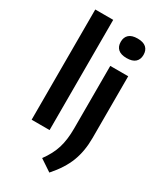

<svg xmlns="http://www.w3.org/2000/svg" viewBox="-253 -897 1029 1219"><g transform="rotate(30 262.0 -287.0)"><path d="M65 0V-808H196.5V0ZM330 234.5 244.5 177.5Q289.5 116.5 308 56.2Q326.5 -4 326.5 -87V-545.5H458V-93Q458 3 428.8 79.5Q399.5 156 330 234.5ZM391 -640Q349 -640 328.2 -658.8Q307.5 -677.5 307.5 -711.5Q307.5 -745.5 328.2 -764.2Q349 -783 391 -783Q433 -783 453.8 -764.2Q474.5 -745.5 474.5 -711.5Q474.5 -677.5 453.8 -658.8Q433 -640 391 -640Z"/></g></svg>

Font: Encode Sans SmBold
Style: Regular
Weight: 600
Designer: Multiple Designers
Foundry: Impallari Type
Version: Version 3.002; ttfautohint (v1.8.3) -l 8 -r 50 -G 200 -x 14 